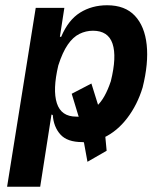

<svg xmlns="http://www.w3.org/2000/svg" viewBox="-20 -531 619 731"><path d="M7 180 116 -501H225L208 -391H213Q240 -455 285 -483Q330 -511 388 -511Q456 -511 493.5 -471Q531 -431 538.5 -360.5Q546 -290 523 -198Q503 -132 464.5 -81.5Q426 -31 375 -7L380 -21L386 43L313 85L299 8L317 16Q308 13 302.5 11.5Q297 10 293 10Q236 10 210 -19Q184 -48 181 -93L176 -95L133 180ZM270 -87Q275 -87 281 -86.5Q287 -86 294 -85L284 -72L253 -174L328 -213L357 -120L348 -127Q364 -141 377.5 -165Q391 -189 402 -222Q425 -315 408.5 -364.5Q392 -414 334 -414Q307 -414 282.5 -402Q258 -390 238 -361Q218 -332 202 -282Q180 -189 196.5 -138Q213 -87 270 -87Z"/></svg>

Font: Nunito Sans 7pt Condensed
Style: Bold Italic
Weight: 700
Width: 3
Italic angle: -9°
Designer: Vernon Adams
Foundry: Vernon Adams
Version: Version 3.101;gftools[0.9.27]